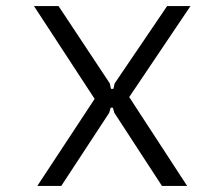

<svg xmlns="http://www.w3.org/2000/svg" viewBox="-20 -613 740 633"><path d="M103 0 292 -287 92 -593H173L342 -338L346 -320H354L358 -338L531 -593H608L406 -293L597 0H514L357 -241L352 -258H345L340 -241L182 0Z"/></svg>

Font: Martian Mono ExtraLight
Style: Regular
Weight: 200
Monospace: yes
Designer: Roman Shamin
Foundry: Evil Martians
Version: Version 1.000; ttfautohint (v1.8.4.7-5d5b)